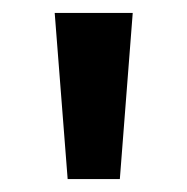

<svg xmlns="http://www.w3.org/2000/svg" viewBox="-20 -734 291 298"><path d="M64.9 -713.9 85 -456.1H166L186 -713.9Z"/></svg>

Font: Noto Reveo Sans
Style: Regular
Weight: 600
Designer: Monotype Design Team
Foundry: Monotype Imaging Inc.
Version: Version 2.007